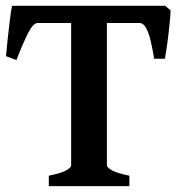

<svg xmlns="http://www.w3.org/2000/svg" viewBox="-20 -635 620 655"><path d="M542.5 -434.6H505.9Q501 -464.8 494.6 -492.9Q488.3 -521 478.8 -538.8Q469.2 -556.6 455.6 -556.6H315.4L329.6 -615.2H543.5L562 -599.6Q561.5 -583 558.3 -551.5Q555.2 -520 550.8 -487.5Q546.4 -455.1 542.5 -434.6ZM108.4 -556.6Q93.3 -556.6 75.7 -522Q58.1 -487.3 36.1 -430.2L0.5 -443.4Q2 -462.4 5.6 -496.6Q9.3 -530.8 13.4 -564.5Q17.6 -598.1 21 -615.2H253.9L260.3 -556.6ZM146.5 0V-35.6Q191.4 -44.9 207 -54.4Q222.7 -64 222.7 -70.8V-560.1Q222.7 -565.9 208.5 -571Q194.3 -576.2 159.2 -579.6V-615.2H414.6V-579.6Q381.8 -576.2 363.3 -571.5Q344.7 -566.9 344.7 -560.1V-70.8Q344.7 -64.5 360.4 -54.7Q376 -44.9 421.4 -35.6V0Z"/></svg>

Font: Gentium Plus
Style: Bold
Weight: 700
Designer: Victor Gaultney, Annie Olsen, Iska Routamaa, Becca Hirsbrunner
Foundry: SIL International
Version: Version 6.101